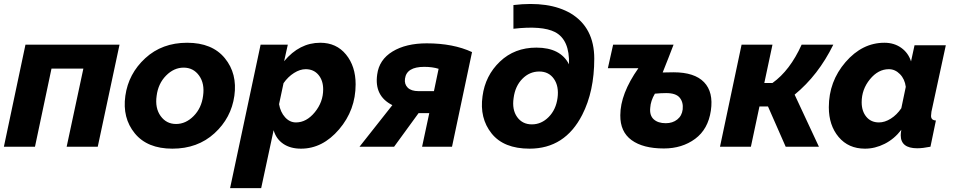

<svg xmlns="http://www.w3.org/2000/svg" viewBox="-20 -755 4908 988"><path d="M0 0 111 -525H595L483 0H323L409 -402H245L160 0Z M867 10Q738 10 673.5 -69Q609 -148 625 -262Q641 -376 727.5 -455.5Q814 -535 943 -535Q1072 -535 1137 -455.5Q1202 -376 1186 -262Q1170 -148 1083.5 -69Q997 10 867 10ZM1025 -262Q1034 -325 1004.5 -366Q975 -407 925 -407Q875 -407 834.5 -366Q794 -325 786 -262Q777 -199 806.5 -158Q836 -117 886 -117Q936 -117 976.5 -158Q1017 -199 1025 -262Z M1321 -525H1461L1442 -440Q1521 -535 1628 -535Q1711 -535 1760.5 -474.5Q1810 -414 1810 -321Q1810 -189 1725 -89.5Q1640 10 1529 10Q1474 10 1437.5 -15Q1401 -40 1388 -85L1324 213H1164ZM1643 -295Q1643 -341 1618.5 -370Q1594 -399 1553 -399Q1524 -399 1493 -379.5Q1462 -360 1439 -327L1416 -219Q1423 -178 1447 -151.5Q1471 -125 1503 -125Q1557 -125 1600 -177.5Q1643 -230 1643 -295Z M1830 0 1999 -214Q1905 -261 1921 -372Q1931 -448 2000 -490Q2069 -532 2176 -532Q2312 -532 2409 -487L2306 0H2152L2189 -173H2134L2008 0ZM2134 -286H2213L2237 -401Q2205 -411 2163 -411Q2072 -411 2064 -350Q2060 -322 2078 -304Q2096 -286 2134 -286Z M2705 10Q2572 10 2509.5 -68.5Q2447 -147 2463 -260Q2477 -366 2552.5 -438Q2628 -510 2740 -510Q2864 -510 2908 -424Q2912 -550 2836 -590Q2769 -624 2622 -607V-729Q2806 -751 2917 -686Q3038 -613 3038 -453Q3038 -285 2976 -164Q2887 10 2705 10ZM2755 -387Q2705 -387 2668 -349.5Q2631 -312 2623 -251Q2614 -191 2641 -153Q2668 -115 2717 -115Q2766 -115 2803.5 -153Q2841 -191 2849 -251Q2857 -311 2830.5 -349Q2804 -387 2755 -387Z M3396 9Q3289 9 3230 -34Q3171 -77 3172 -162Q3172 -272 3265 -404H3108L3135 -525H3446Q3440 -508 3420.5 -459Q3401 -410 3390 -382Q3410 -383 3446 -383Q3554 -383 3603 -332Q3652 -281 3638 -186Q3624 -90 3557 -40.5Q3490 9 3396 9ZM3406 -121Q3441 -121 3465 -140Q3489 -159 3493 -192Q3497 -229 3477.5 -252.5Q3458 -276 3408 -276Q3382 -276 3350 -273Q3328 -236 3326 -200Q3322 -161 3344 -141Q3366 -121 3406 -121Z M3685 0 3796 -525H3955L3913 -328H3955Q4045 -392 4105 -525H4268Q4191 -368 4069 -268L4194 0H4023L3932 -207H3888L3844 0Z M4245 -203Q4245 -336 4331 -435.5Q4417 -535 4531 -535Q4581 -535 4617.5 -509Q4654 -483 4668 -439L4686 -522H4847L4773 -180Q4771 -162 4771 -159Q4771 -136 4796 -135L4768 0Q4728 8 4700 8Q4615 8 4615 -59Q4615 -69 4618 -87Q4582 -40 4532.5 -15Q4483 10 4431 10Q4346 10 4295.5 -50Q4245 -110 4245 -203ZM4618 -198 4641 -308Q4636 -348 4611 -373.5Q4586 -399 4554 -399Q4499 -399 4456.5 -347Q4414 -295 4414 -229Q4414 -183 4438 -154Q4462 -125 4503 -125Q4533 -125 4564 -144.5Q4595 -164 4618 -198Z"/></svg>

Font: Raleway-v4020 ExtraBold
Style: Italic
Weight: 800
Italic angle: -12°
Designer: Matt McInerney, Pablo Impallari, Rodrigo Fuenzalida
Foundry: Matt McInerney, Pablo Impallari, Rodrigo Fuenzalida
Version: Version 4.020;PS 004.020;hotconv 1.0.88;makeotf.lib2.5.64775